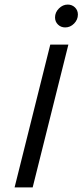

<svg xmlns="http://www.w3.org/2000/svg" viewBox="-20 -820 361 840"><path d="M43.8 0 200 -625H279.2L122.9 0ZM265.3 -700Q246.5 -700 233.7 -712.5Q220.8 -725 220.8 -743.8Q220.8 -766 237.8 -783Q254.9 -800 276.4 -800Q295.1 -800 308 -787.5Q320.8 -775 320.8 -756.2Q320.8 -734 304.2 -717Q287.5 -700 265.3 -700Z"/></svg>

Font: Afacad
Style: Italic
Weight: 400
Italic angle: -14°
Designer: Kristian Moeller
Foundry: Dicotype
Version: Version 1.000